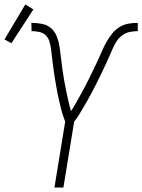

<svg xmlns="http://www.w3.org/2000/svg" viewBox="-69 -837 635 857"><path d="M174 0 222 -294Q216 -309 211 -325Q206 -341 202 -357Q198 -373 194.5 -389Q191 -405 187.5 -421.5Q184 -438 181.5 -454.5Q179 -471 176 -487.5Q173 -504 171 -520.5Q169 -537 166.5 -553.5Q164 -570 162.5 -587Q161 -604 158.5 -621Q156 -638 151 -653.5Q146 -669 134.5 -680Q123 -691 106 -694.5Q89 -698 72 -698L71 -735Q96 -735 120.5 -730Q145 -725 161.5 -709Q178 -693 186 -670.5Q194 -648 197.5 -624Q201 -600 203.5 -576Q206 -552 209.5 -528Q213 -504 217 -480.5Q221 -457 226 -433.5Q231 -410 236 -387Q241 -364 248 -341Q260 -359 270.5 -378Q281 -397 292 -416.5Q303 -436 313 -455.5Q323 -475 332.5 -494.5Q342 -514 351.5 -533.5Q361 -553 370 -572.5Q379 -592 387.5 -612Q396 -632 407 -651Q418 -670 432 -687.5Q446 -705 465 -716.5Q484 -728 505 -731.5Q526 -735 546 -735V-698Q529 -698 511 -694.5Q493 -691 477.5 -680Q462 -669 452 -653.5Q442 -638 434.5 -621Q427 -604 419.5 -587Q412 -570 404.5 -553.5Q397 -537 389 -520.5Q381 -504 373 -487.5Q365 -471 356.5 -454.5Q348 -438 339.5 -421.5Q331 -405 321.5 -389Q312 -373 303 -357Q294 -341 284 -325Q274 -309 262 -294L214 0ZM-18 -644 -49 -661 44 -817 80 -795Z"/></svg>

Font: Iosevka Curly Extralight
Style: Italic
Weight: 200
Italic angle: -9°
Monospace: yes
Designer: Belleve Invis
Foundry: Belleve Invis
Version: Version 22.1.2; ttfautohint (v1.8.4)